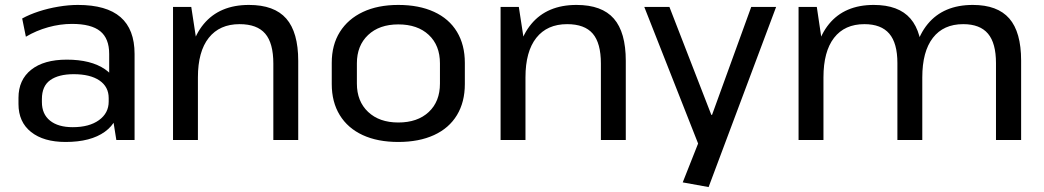

<svg xmlns="http://www.w3.org/2000/svg" viewBox="-20 -568 4236 779"><path d="M423 -182V-349Q423 -412 386.5 -441.5Q350 -471 272 -471Q224 -471 175.5 -457.5Q127 -444 85 -419L70 -493Q99 -509 137 -521.5Q175 -534 217 -541Q259 -548 296 -548Q412 -548 469 -498.5Q526 -449 526 -349V0H452ZM246 8Q157 8 106 -32.5Q55 -73 55 -146V-171Q55 -244 106.5 -285Q158 -326 251 -326Q349 -326 406 -287Q463 -248 463 -175V-149Q463 -75 405.5 -33.5Q348 8 246 8ZM275 -52Q342 -52 381.5 -80.5Q421 -109 421 -156V-170Q421 -216 383.5 -241.5Q346 -267 279 -267Q218 -267 184 -243Q150 -219 150 -166V-154Q150 -105 183 -78.5Q216 -52 275 -52Z M1089 -310Q1089 -393 1056 -431.5Q1023 -470 952 -470Q871 -470 827 -414.5Q783 -359 783 -254L742 -184V-249Q742 -393 806.5 -470.5Q871 -548 990 -548Q1093 -548 1141.5 -492.5Q1190 -437 1190 -321V0H1089ZM682 -540H756L783 -364V0H682Z M1596 8Q1512 8 1451.5 -20Q1391 -48 1358.5 -101Q1326 -154 1326 -227V-313Q1326 -386 1359 -438.5Q1392 -491 1452.5 -519.5Q1513 -548 1596 -548Q1680 -548 1741 -520Q1802 -492 1834 -439Q1866 -386 1866 -313V-227Q1866 -154 1834 -101Q1802 -48 1741 -20Q1680 8 1596 8ZM1596 -71Q1674 -71 1719.5 -113.5Q1765 -156 1765 -229V-311Q1765 -384 1719.5 -426.5Q1674 -469 1596 -469Q1519 -469 1473.5 -426Q1428 -383 1428 -311V-229Q1428 -157 1473.5 -114Q1519 -71 1596 -71Z M2418 -310Q2418 -393 2385 -431.5Q2352 -470 2281 -470Q2200 -470 2156 -414.5Q2112 -359 2112 -254L2071 -184V-249Q2071 -393 2135.5 -470.5Q2200 -548 2319 -548Q2422 -548 2470.5 -492.5Q2519 -437 2519 -321V0H2418ZM2011 -540H2085L2112 -364V0H2011Z M2750 172 2828 -25 2819 31 2594 -540H2696L2866 -102H2869L3028 -540H3129L2855 191Z M4021 -312Q4021 -393 3988.5 -431.5Q3956 -470 3888 -470Q3808 -470 3765 -414.5Q3722 -359 3722 -254L3680 -184V-249Q3680 -393 3744 -470.5Q3808 -548 3927 -548Q4027 -548 4075 -493Q4123 -438 4123 -322V0H4021ZM3220 -540H3294L3321 -358V0H3220ZM3621 -312Q3621 -393 3588 -431.5Q3555 -470 3487 -470Q3407 -470 3364 -414.5Q3321 -359 3321 -254L3280 -184V-249Q3280 -393 3343.5 -470.5Q3407 -548 3525 -548Q3626 -548 3674 -492.5Q3722 -437 3722 -322V0H3621Z"/></svg>

Font: Pathway Extreme 28pt Medium
Style: Regular
Weight: 500
Designer: Eduardo Rodriguez Tunni
Foundry: Eduardo Rodriguez Tunni
Version: Version 1.001;gftools[0.9.26]